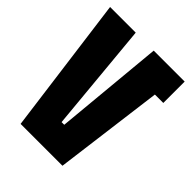

<svg xmlns="http://www.w3.org/2000/svg" viewBox="-199 -811 921 921"><g transform="rotate(45 261.5 -350.0)"><path d="M100 0 7 -700H181L233 -145H251L303 -700H513V-555H456L384 0Z"/></g></svg>

Font: Tektur Condensed
Style: Bold
Weight: 700
Width: 3
Designer: Adam Jagosz
Foundry: Adam Jagosz
Version: Version 1.005;gftools[0.9.30]